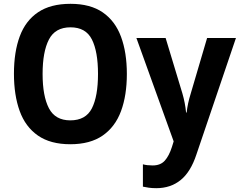

<svg xmlns="http://www.w3.org/2000/svg" viewBox="-20 -745 1256 1005"><path d="M644 -358Q644 -246 613.5 -163.5Q583 -81 517.5 -35.5Q452 10 348 10Q244 10 178.5 -35.5Q113 -81 83 -164Q53 -247 53 -359Q53 -473 83.5 -555Q114 -637 179.5 -681Q245 -725 349 -725Q453 -725 518 -680Q583 -635 613.5 -552.5Q644 -470 644 -358ZM203 -358Q203 -242 236 -178.5Q269 -115 348 -115Q429 -115 461 -178Q493 -241 493 -358Q493 -475 461 -538.5Q429 -602 349 -602Q269 -602 236 -538Q203 -474 203 -358ZM694 -546H847L935 -255Q949 -207 954 -156H957Q962 -203 978 -254L1064 -546H1215L1008 64Q978 155 925.5 197.5Q873 240 798 240Q776 240 759 237.5Q742 235 728 232V115Q738 118 751.5 119.5Q765 121 779 121Q820 121 842.5 96Q865 71 880 24L889 -5Z"/></svg>

Font: Noto Sans SemiCondensed
Style: Bold
Weight: 700
Width: 4
Designer: Monotype Design Team
Foundry: Monotype Imaging Inc.
Version: Version 2.013; ttfautohint (v1.8.4.7-5d5b)